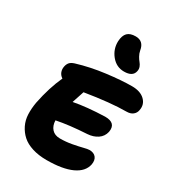

<svg xmlns="http://www.w3.org/2000/svg" viewBox="-235 -1151 1178 1293"><g transform="rotate(30 353.5 -504.0)"><path d="M483.9 -770Q424.3 -770 385 -818.1Q345.7 -866.2 348.1 -928.2Q350.6 -973.1 371.3 -994.1Q392.1 -1015.1 435.1 -1015.1Q497.1 -1015.1 507.8 -948.2Q511.7 -926.8 522.5 -908Q533.2 -889.2 543 -877.9Q552.7 -866.7 558.8 -851.1Q564.9 -835.4 561 -817.9Q551.8 -770 483.9 -770ZM330.1 6.8Q267.6 6.8 218.5 -8.8Q169.4 -24.4 139.2 -51.8Q108.9 -79.1 90.3 -116.9Q71.8 -154.8 70.1 -199.2Q68.4 -243.7 77.1 -293Q103.5 -423.8 148.9 -522Q129.4 -534.7 121.6 -554.4Q113.8 -574.2 118.2 -597.2Q122.1 -617.7 133.3 -630.9Q144.5 -644 169.9 -651.9Q272 -683.1 386.5 -697.5Q501 -711.9 581.1 -711.9Q646.5 -711.9 680.9 -678.7Q715.3 -645.5 705.1 -597.2Q701.2 -574.2 682.9 -559.6Q664.6 -544.9 633.8 -544.9Q513.2 -544.9 317.9 -513.2Q313.5 -500 303 -468Q292.5 -436 287.1 -419.9Q384.3 -439 526.9 -443.8Q613.8 -443.8 600.1 -368.2Q591.3 -329.1 558.8 -307.1Q526.4 -285.2 481 -282.2Q344.2 -274.4 249 -254.9Q250 -213.9 272.5 -189Q294.9 -164.1 335.9 -164.1Q381.8 -164.1 426.8 -172.4Q471.7 -180.7 502.9 -188.7Q534.2 -196.8 547.9 -196.8Q582 -196.8 598.6 -176.3Q615.2 -155.8 608.9 -120.1Q596.2 -58.6 524.9 -25.9Q453.6 6.8 330.1 6.8Z"/></g></svg>

Font: Shantell Sans Normal
Style: Italic
Weight: 800
Italic angle: -11.31°
Designer: Stephen Nixon, Anya Danilova, Shantell Martin
Foundry: Arrow Type
Version: Version 1.006;[559af2be0]